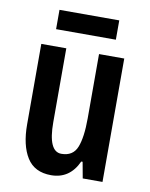

<svg xmlns="http://www.w3.org/2000/svg" viewBox="-81 -762 651 832"><g transform="rotate(10 244.0 -346.0)"><path d="M426 -543V0H339L326 -71H320Q283 10 201 10Q128 10 94.5 -43.5Q61 -97 61 -189V-543H171V-218Q171 -89 229 -89Q280 -89 297.5 -132.5Q315 -176 315 -261V-543ZM376 -702V-617H113V-702Z"/></g></svg>

Font: Noto Sans Kannada ExtraCondensed SemiBold
Style: Regular
Weight: 600
Width: 2
Designer: Jelle Bosma - Monotype Design Team
Foundry: Monotype Imaging Inc.
Version: Version 2.005; ttfautohint (v1.8.4.7-5d5b)